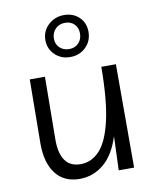

<svg xmlns="http://www.w3.org/2000/svg" viewBox="-86 -835 734 909"><g transform="rotate(-10 280.5 -380.5)"><path d="M224 8Q149 8 109 -44Q69 -96 69 -188L72 -497H145L142 -197Q141 -132 165 -96Q189 -60 241 -60Q292 -60 331 -101Q370 -142 392.5 -237.5Q415 -333 416 -497H486V0H412L418 -163Q390 -75 339 -33.5Q288 8 224 8ZM280 -568Q236 -568 206.5 -596.5Q177 -625 177 -667Q177 -710 208 -739.5Q239 -769 284 -769Q328 -769 356.5 -741.5Q385 -714 385 -671Q385 -627 355 -597.5Q325 -568 280 -568ZM281 -606Q309 -606 326.5 -624Q344 -642 344 -671Q344 -698 327 -715Q310 -732 283 -732Q254 -732 236 -713.5Q218 -695 218 -667Q218 -640 236 -623Q254 -606 281 -606Z"/></g></svg>

Font: LivvicRegular
Style: Regular
Weight: 400
Designer: Jacques Le Bailly, Baron von Fonthausen
Version: Version 1.001; ttfautohint (v1.8.2)